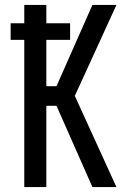

<svg xmlns="http://www.w3.org/2000/svg" viewBox="-20 -755 540 775"><path d="M78 0V-594H23V-661H78V-735H167V-661H263V-594H167V-407H208L353 -735H450L282 -368L450 0H353L208 -328H167V0Z"/></svg>

Font: Iosevka Custom Medium
Style: Regular
Weight: 500
Monospace: yes
Designer: Belleve Invis
Foundry: Belleve Invis
Version: Version 32.5.0; ttfautohint (v1.8.4)